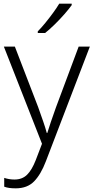

<svg xmlns="http://www.w3.org/2000/svg" viewBox="-20 -786 510 1047"><path d="M1 -532H61L188 -202Q204 -157 216 -122.5Q228 -88 235 -61H238Q253 -111 285 -200L409 -532H470L230 94Q203 165 166 203Q129 241 66 241Q47 241 31.5 239Q16 237 3 232V184Q15 188 29 190.5Q43 193 59 193Q101 193 127.5 167Q154 141 175 87L209 -2ZM371 -758Q356 -737 331.5 -709Q307 -681 279 -653.5Q251 -626 226 -606H186V-615Q205 -634 227 -661Q249 -688 269.5 -716Q290 -744 303 -766H371Z"/></svg>

Font: Noto Sans Thai Looped Light
Style: Regular
Weight: 300
Designer: Sasikarn Vongin, Ben Mitchell
Foundry: The Fontpad Ltd
Version: Version 1.001; ttfautohint (v1.8.4.7-5d5b)